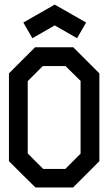

<svg xmlns="http://www.w3.org/2000/svg" viewBox="-20 -829 480 848"><path d="M221.7 -716.8Q188.5 -698.2 123 -660.2Q110.4 -682.6 83 -729.5Q129.9 -755.9 221.7 -808.6Q267.6 -782.2 360.4 -729.5Q346.7 -706.1 320.3 -660.2Q287.1 -678.7 221.7 -716.8ZM102.5 -151.4Q125 -127.9 170.9 -83H268.6L335.9 -150.4V-471.7Q313.5 -493.2 269.5 -537.1H168.9L135.7 -503.9L102.5 -470.7ZM418.9 -117.2 360.4 -58.6 302.7 -1H136.7L78.1 -58.6L19.5 -117.2V-504.9L77.1 -562.5L134.8 -620.1H303.7L361.3 -562.5L418.9 -504.9Z"/></svg>

Font: mr_KirucoupageG
Style: Regular
Weight: 400
Designer: Jan Henkel
Version: Version 1.00 May 25, 2020, initial release